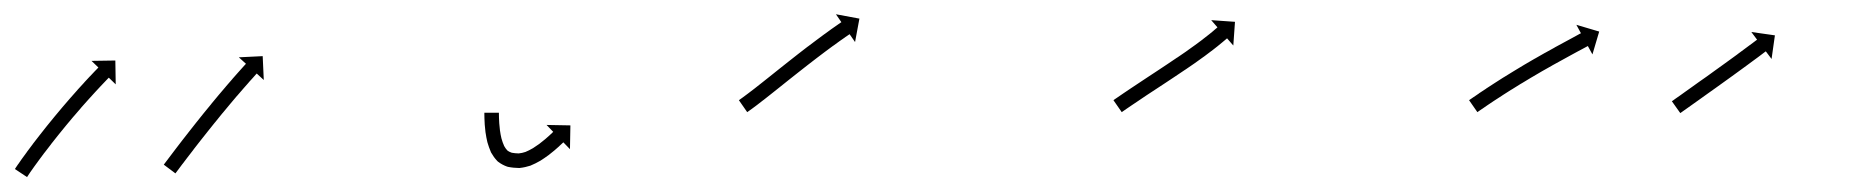

<svg xmlns="http://www.w3.org/2000/svg" viewBox="-38 -232 2572 264"><path d="M-16.4 -1.3C-16.8 -0.7 -17.1 -0.1 -17.5 0.4L-0.8 11.5C-0.5 10.9 -0.1 10.3 0.3 9.8L0.3 9.8L0.3 9.8C1.3 8.2 2.4 6.7 3.4 5.1C3.4 5.1 3.4 5.1 3.4 5.1C3.4 5.1 3.4 5.1 3.4 5.1C5.1 2.7 6.8 0.3 8.5 -2.1C8.5 -2.1 8.5 -2 8.5 -2C8.4 -2 8.4 -2 8.4 -2C10.6 -5.1 12.9 -8.2 15.1 -11.2L15.1 -11.2L15.1 -11.2C17.8 -14.8 20.4 -18.4 23.1 -22L23.1 -22L23.1 -21.9C26.1 -25.9 29.2 -29.9 32.3 -33.8L32.2 -33.8L32.2 -33.8C35.5 -38 38.8 -42.2 42.2 -46.4L42.2 -46.4L42.2 -46.4C45.6 -50.7 49.1 -54.9 52.6 -59.2L52.6 -59.2L52.6 -59.2C56.1 -63.4 59.7 -67.7 63.2 -71.9L63.2 -71.8L63.2 -71.8C66.7 -75.9 70.2 -80 73.7 -84L73.7 -84L73.6 -84C76.9 -87.7 80.3 -91.5 83.6 -95.2L83.6 -95.2L83.6 -95.2C86.6 -98.5 89.6 -101.8 92.6 -105.1L92.6 -105.1L92.6 -105.1C95.2 -107.9 97.7 -110.6 100.3 -113.4L100.3 -113.4L100.3 -113.4C102.3 -115.5 104.3 -117.6 106.3 -119.7L106.3 -119.7L106.3 -119.7C107.6 -121.1 108.9 -122.4 110.2 -123.8L110.2 -123.8L110.2 -123.8C110.7 -124.3 111.2 -124.7 111.6 -125.2L121.1 -116L120.6 -148.8L87.8 -148.3L97.3 -139.2C96.8 -138.7 96.3 -138.2 95.9 -137.7L95.9 -137.7L95.9 -137.7C94.5 -136.3 93.2 -135 91.9 -133.6L91.9 -133.6L91.9 -133.6C89.8 -131.4 87.8 -129.3 85.8 -127.1L85.7 -127.1L85.7 -127.1C83.1 -124.3 80.5 -121.5 77.9 -118.7L77.9 -118.6L77.9 -118.6C74.8 -115.3 71.7 -111.9 68.7 -108.6L68.7 -108.5L68.7 -108.5C65.3 -104.7 62 -101 58.6 -97.1L58.6 -97.1L58.6 -97.1C55 -93 51.5 -88.9 48 -84.8L48 -84.8L48 -84.8C44.4 -80.5 40.8 -76.2 37.2 -71.9L37.2 -71.9L37.2 -71.9C33.6 -67.6 30.1 -63.3 26.6 -58.9L26.6 -58.9L26.6 -58.9C23.2 -54.6 19.8 -50.4 16.5 -46.1L16.5 -46.1L16.5 -46.1C13.4 -42.1 10.3 -38.1 7.2 -34.1L7.2 -34L7.2 -34C4.4 -30.4 1.7 -26.7 -1 -23.1L-1 -23.1L-1 -23C-3.3 -19.9 -5.6 -16.8 -7.8 -13.7C-7.8 -13.7 -7.8 -13.6 -7.8 -13.6C-7.8 -13.6 -7.9 -13.6 -7.9 -13.6C-9.6 -11.2 -11.3 -8.7 -13 -6.2C-13 -6.2 -13 -6.2 -13 -6.2C-13 -6.2 -13.1 -6.2 -13.1 -6.2C-14.2 -4.6 -15.3 -3 -16.4 -1.3L-16.4 -1.3ZM188.4 -7.2C188 -6.7 187.6 -6.1 187.2 -5.6L203.2 6.4C203.6 5.9 204 5.3 204.4 4.8C205.5 3.3 206.6 1.8 207.8 0.3C209.5 -2 211.3 -4.3 213 -6.7L213 -6.7L213 -6.6C215.3 -9.7 217.6 -12.7 219.9 -15.7L219.9 -15.7L219.9 -15.7C222.6 -19.2 225.3 -22.8 228.1 -26.3L228.1 -26.3L228 -26.3C231.1 -30.2 234.2 -34.2 237.2 -38.1L237.2 -38.1L237.2 -38.1C240.5 -42.3 243.8 -46.5 247.2 -50.7L247.2 -50.7L247.1 -50.6C250.6 -55 254 -59.3 257.5 -63.6L257.5 -63.5L257.5 -63.5C260.9 -67.8 264.4 -72.1 267.9 -76.4L267.9 -76.3L267.9 -76.3C271.3 -80.4 274.7 -84.6 278.2 -88.7L278.1 -88.6L278.1 -88.6C281.4 -92.5 284.6 -96.3 287.8 -100.1L287.8 -100.1L287.8 -100C290.7 -103.4 293.6 -106.8 296.6 -110.2L296.6 -110.2L296.6 -110.2C299.1 -113 301.6 -115.9 304.1 -118.7L304.1 -118.7L304 -118.7C306 -120.9 307.9 -123.1 309.9 -125.2L309.9 -125.2L309.9 -125.2C311.1 -126.6 312.4 -128 313.6 -129.4L313.6 -129.4L313.6 -129.4C314.1 -129.9 314.5 -130.4 315 -130.9L324.7 -122L323.2 -154.8L290.4 -153.2L300.2 -144.3C299.7 -143.8 299.3 -143.3 298.8 -142.8L298.8 -142.8L298.8 -142.8C297.5 -141.4 296.3 -140 295 -138.6L295 -138.6L295 -138.6C293 -136.4 291.1 -134.2 289.1 -132L289.1 -132L289.1 -132C286.5 -129.1 284 -126.2 281.5 -123.4L281.5 -123.3L281.5 -123.3C278.5 -119.9 275.6 -116.5 272.6 -113.1L272.6 -113.1L272.6 -113C269.3 -109.2 266.1 -105.4 262.8 -101.5L262.8 -101.5L262.8 -101.5C259.4 -97.4 255.9 -93.2 252.5 -89.1L252.5 -89.1L252.5 -89C248.9 -84.7 245.4 -80.4 241.9 -76.1L241.9 -76.1L241.9 -76.1C238.4 -71.8 235 -67.5 231.5 -63.1L231.5 -63.1L231.5 -63.1C228.1 -58.9 224.8 -54.7 221.5 -50.4L221.5 -50.4L221.5 -50.4C218.4 -46.5 215.3 -42.5 212.2 -38.5L212.2 -38.5L212.2 -38.5C209.5 -35 206.7 -31.4 204 -27.8L204 -27.8L204 -27.8C201.7 -24.8 199.4 -21.8 197.1 -18.7L197.1 -18.7L197.1 -18.7C195.3 -16.4 193.6 -14.1 191.8 -11.7C190.7 -10.2 189.5 -8.7 188.4 -7.2Z M648 -75.1C648 -75.8 648 -76.4 648 -77L628 -77C628 -76.3 628 -75.7 628 -75C628 -75 628 -75 628 -75C628 -75 628 -75 628 -75C628 -73.2 628.1 -71.3 628.1 -69.5C628.1 -69.5 628.1 -69.4 628.1 -69.4C628.1 -69.4 628.1 -69.4 628.1 -69.4C628.2 -66.5 628.3 -63.7 628.5 -60.8C628.5 -60.8 628.5 -60.8 628.5 -60.7C628.5 -60.7 628.5 -60.7 628.5 -60.7C628.8 -57 629.2 -53.3 629.6 -49.7C629.6 -49.7 629.7 -49.6 629.7 -49.5C629.7 -49.5 629.7 -49.4 629.7 -49.4C630.3 -45.2 631.1 -40.9 632.1 -36.7C632.1 -36.7 632.1 -36.6 632.2 -36.5C632.2 -36.4 632.2 -36.3 632.2 -36.3C633.5 -31.8 635.1 -27.3 636.9 -23.1C636.9 -23.1 637 -22.8 637.1 -22.6C637.2 -22.4 637.3 -22.2 637.3 -22.2C639.7 -18 642.4 -14.1 645.7 -10.7C645.7 -10.6 646 -10.4 646.3 -10.1C646.6 -9.9 646.9 -9.6 646.9 -9.6C650.7 -6.7 655 -4.4 659.6 -2.8C659.6 -2.8 659.9 -2.8 660.2 -2.7C660.5 -2.6 660.9 -2.5 660.9 -2.5C665.8 -1.5 670.8 -1.1 675.8 -1C675.8 -1 676.1 -1 676.4 -1C676.7 -1.1 677 -1.1 677 -1.1C681.8 -1.6 686.6 -2.7 691.2 -4.2C691.2 -4.2 691.4 -4.3 691.5 -4.3C691.7 -4.4 691.9 -4.5 691.9 -4.5C696.3 -6.3 700.5 -8.4 704.6 -10.8C704.6 -10.8 704.7 -10.8 704.8 -10.9C704.9 -10.9 705 -11 705 -11C708.6 -13.3 712.2 -15.7 715.7 -18.3C715.7 -18.3 715.7 -18.3 715.8 -18.3C715.8 -18.4 715.9 -18.4 715.9 -18.4C718.8 -20.7 721.7 -23 724.5 -25.3C724.5 -25.3 724.6 -25.4 724.6 -25.4C724.6 -25.4 724.6 -25.4 724.6 -25.4C726.8 -27.3 728.9 -29.2 731.1 -31.1C731.1 -31.1 731.1 -31.1 731.1 -31.1C731.1 -31.2 731.1 -31.2 731.1 -31.2C732.5 -32.4 733.8 -33.7 735.2 -35L735.2 -35L735.2 -35C735.7 -35.4 736.1 -35.9 736.6 -36.3L745.7 -26.9L746.3 -59.6L713.5 -60.2L722.7 -50.7C722.2 -50.3 721.8 -49.8 721.3 -49.4L721.3 -49.4L721.3 -49.4C720.1 -48.2 718.8 -47 717.5 -45.8C717.5 -45.8 717.5 -45.9 717.6 -45.9C717.6 -45.9 717.6 -45.9 717.6 -45.9C715.6 -44.1 713.6 -42.3 711.6 -40.6C711.6 -40.6 711.6 -40.6 711.6 -40.6C711.7 -40.6 711.7 -40.7 711.7 -40.7C709.1 -38.5 706.4 -36.3 703.7 -34.3C703.7 -34.3 703.8 -34.3 703.8 -34.3C703.9 -34.4 703.9 -34.4 703.9 -34.4C700.8 -32.2 697.6 -30 694.3 -27.9C694.3 -27.9 694.4 -28 694.5 -28C694.6 -28.1 694.7 -28.2 694.7 -28.2C691.3 -26.2 687.8 -24.4 684.1 -22.9C684.1 -22.9 684.3 -23 684.5 -23C684.7 -23.1 684.9 -23.2 684.9 -23.2C681.6 -22.1 678.3 -21.3 674.9 -21C674.9 -21 675.2 -21 675.5 -21C675.8 -21 676.1 -21 676.1 -21C672.3 -21.1 668.5 -21.4 664.8 -22.1C664.8 -22.1 665.1 -22 665.4 -21.9C665.8 -21.8 666.1 -21.8 666.1 -21.8C663.6 -22.6 661.2 -23.8 659.1 -25.5C659 -25.5 659.3 -25.2 659.6 -24.9C659.9 -24.7 660.2 -24.4 660.2 -24.4C658.1 -26.6 656.3 -29.2 654.8 -31.9C654.8 -31.9 654.9 -31.7 655.1 -31.5C655.2 -31.3 655.3 -31.1 655.3 -31.1C653.7 -34.5 652.5 -38.1 651.5 -41.7C651.5 -41.7 651.5 -41.6 651.5 -41.5C651.6 -41.3 651.6 -41.2 651.6 -41.2C650.7 -44.9 650 -48.7 649.5 -52.4C649.5 -52.4 649.5 -52.3 649.5 -52.3C649.5 -52.2 649.5 -52.1 649.5 -52.1C649.1 -55.5 648.7 -58.8 648.5 -62.2C648.5 -62.2 648.5 -62.2 648.5 -62.1C648.5 -62.1 648.5 -62 648.5 -62C648.3 -64.7 648.2 -67.4 648.1 -70.1C648.1 -70.1 648.1 -70 648.1 -70C648.1 -70 648.1 -70 648.1 -70C648.1 -71.7 648 -73.4 648 -75.2C648 -75.2 648 -75.2 648 -75.2C648 -75.2 648 -75.1 648 -75.1Z M979.5 -95.3C979 -95 978.5 -94.6 978 -94.2L989.4 -77.8C990 -78.2 990.5 -78.6 991 -78.9L991.1 -79L991.1 -79C992.6 -80 994.1 -81.1 995.6 -82.2C995.6 -82.2 995.6 -82.2 995.6 -82.2C995.6 -82.2 995.6 -82.2 995.6 -82.2C997.9 -83.9 1000.3 -85.7 1002.6 -87.4C1002.6 -87.4 1002.6 -87.4 1002.6 -87.4C1002.6 -87.4 1002.6 -87.4 1002.6 -87.4C1005.6 -89.7 1008.6 -92 1011.5 -94.3L1011.6 -94.3L1011.6 -94.3C1015.1 -97.1 1018.6 -99.8 1022.1 -102.6L1022.1 -102.6L1022.1 -102.6C1026 -105.7 1029.9 -108.8 1033.8 -111.9C1037.9 -115.2 1042.1 -118.5 1046.3 -121.9C1050.6 -125.3 1054.9 -128.7 1059.2 -132.1L1059.2 -132.1L1059.2 -132.1C1063.5 -135.5 1067.9 -138.9 1072.2 -142.3L1072.2 -142.3L1072.2 -142.3C1076.4 -145.6 1080.7 -148.8 1084.9 -152.1L1084.9 -152.1L1084.9 -152.1C1088.9 -155.1 1092.8 -158.1 1096.8 -161.1L1096.8 -161.1L1096.8 -161.1C1100.4 -163.8 1104 -166.4 1107.6 -169.1L1107.6 -169L1107.6 -169C1110.7 -171.3 1113.7 -173.5 1116.8 -175.7L1116.8 -175.7L1116.8 -175.7C1119.2 -177.4 1121.6 -179 1124 -180.7L1124 -180.7L1123.9 -180.7C1125.5 -181.8 1127 -182.9 1128.6 -183.9L1128.6 -183.9L1128.6 -183.9C1129.1 -184.3 1129.7 -184.7 1130.2 -185L1137.7 -174.2L1143.7 -206.4L1111.4 -212.4L1118.9 -201.5C1118.3 -201.1 1117.8 -200.8 1117.2 -200.4L1117.2 -200.4L1117.2 -200.4C1115.6 -199.3 1114.1 -198.2 1112.5 -197.1L1112.5 -197.1L1112.5 -197.1C1110.1 -195.4 1107.6 -193.7 1105.2 -192L1105.2 -192L1105.2 -192C1102.1 -189.7 1099 -187.5 1095.9 -185.2L1095.8 -185.2L1095.8 -185.2C1092.2 -182.5 1088.5 -179.8 1084.9 -177.1L1084.9 -177.1L1084.9 -177.1C1080.8 -174.1 1076.8 -171 1072.8 -168L1072.8 -168L1072.7 -168C1068.5 -164.7 1064.2 -161.4 1059.9 -158.1L1059.9 -158.1L1059.9 -158.1C1055.5 -154.7 1051.2 -151.3 1046.8 -147.8L1046.8 -147.8L1046.8 -147.8C1042.5 -144.4 1038.1 -141 1033.8 -137.5C1029.6 -134.2 1025.5 -130.9 1021.3 -127.5C1017.4 -124.4 1013.5 -121.3 1009.7 -118.3L1009.7 -118.3L1009.7 -118.3C1006.2 -115.5 1002.7 -112.8 999.3 -110.1L999.3 -110.1L999.3 -110.1C996.4 -107.8 993.4 -105.6 990.5 -103.4C990.5 -103.4 990.5 -103.4 990.5 -103.4C990.5 -103.4 990.5 -103.4 990.5 -103.4C988.3 -101.7 986 -100 983.8 -98.4C983.8 -98.4 983.8 -98.4 983.8 -98.4C983.8 -98.4 983.8 -98.4 983.8 -98.4C982.4 -97.4 981 -96.3 979.5 -95.3L979.5 -95.3Z M1494.6 -95.4C1494.1 -95 1493.5 -94.6 1493 -94.2L1504.4 -77.8C1505 -78.2 1505.5 -78.6 1506.1 -79C1507.6 -80 1509.1 -81.1 1510.7 -82.2L1510.7 -82.2L1510.7 -82.2C1513.1 -83.8 1515.5 -85.5 1517.9 -87.1L1517.9 -87.1L1517.9 -87.1C1521 -89.2 1524.1 -91.3 1527.3 -93.4L1527.3 -93.4L1527.3 -93.4C1531 -95.9 1534.7 -98.4 1538.4 -100.9L1538.4 -100.9L1538.4 -100.9C1542.6 -103.6 1546.7 -106.4 1550.9 -109.1C1555.3 -112.1 1559.8 -115 1564.3 -117.9C1568.9 -120.9 1573.4 -124 1578 -127L1578 -127L1578 -127C1582.6 -130 1587.2 -133.1 1591.7 -136.2L1591.7 -136.2L1591.8 -136.2C1596.1 -139.2 1600.5 -142.2 1604.9 -145.2C1604.9 -145.2 1604.9 -145.2 1604.9 -145.2C1604.9 -145.2 1604.9 -145.2 1604.9 -145.2C1609 -148.1 1613 -151 1617 -153.9C1617 -153.9 1617 -153.9 1617.1 -153.9C1617.1 -153.9 1617.1 -153.9 1617.1 -153.9C1620.7 -156.5 1624.2 -159.2 1627.7 -161.9C1627.7 -161.9 1627.8 -161.9 1627.8 -161.9C1627.8 -161.9 1627.8 -161.9 1627.8 -161.9C1630.8 -164.2 1633.7 -166.5 1636.6 -168.8C1636.6 -168.8 1636.7 -168.8 1636.7 -168.9C1636.7 -168.9 1636.7 -168.9 1636.7 -168.9C1638.9 -170.7 1641.2 -172.5 1643.4 -174.4C1643.4 -174.4 1643.4 -174.4 1643.4 -174.4C1643.4 -174.4 1643.4 -174.4 1643.4 -174.4C1644.8 -175.6 1646.3 -176.8 1647.7 -178L1647.7 -178L1647.7 -178C1648.2 -178.4 1648.7 -178.9 1649.2 -179.3L1657.8 -169.4L1660.1 -202L1627.4 -204.3L1636 -194.4C1635.6 -194 1635.1 -193.6 1634.6 -193.1L1634.6 -193.2L1634.6 -193.2C1633.3 -192 1631.9 -190.8 1630.5 -189.7C1630.5 -189.7 1630.6 -189.7 1630.6 -189.7C1630.6 -189.7 1630.6 -189.7 1630.6 -189.7C1628.4 -187.9 1626.3 -186.2 1624.1 -184.4C1624.1 -184.4 1624.1 -184.4 1624.2 -184.5C1624.2 -184.5 1624.2 -184.5 1624.2 -184.5C1621.3 -182.2 1618.5 -180 1615.6 -177.8C1615.6 -177.8 1615.6 -177.8 1615.6 -177.8C1615.6 -177.8 1615.7 -177.8 1615.7 -177.8C1612.2 -175.2 1608.7 -172.6 1605.2 -170C1605.2 -170 1605.3 -170.1 1605.3 -170.1C1605.3 -170.1 1605.3 -170.1 1605.3 -170.1C1601.4 -167.2 1597.4 -164.4 1593.4 -161.6C1593.4 -161.6 1593.4 -161.6 1593.4 -161.6C1593.5 -161.6 1593.5 -161.6 1593.5 -161.6C1589.2 -158.6 1584.8 -155.7 1580.5 -152.7L1580.5 -152.7L1580.5 -152.8C1576 -149.7 1571.5 -146.7 1567 -143.7L1567 -143.7L1567 -143.7C1562.4 -140.6 1557.8 -137.6 1553.3 -134.6C1548.8 -131.7 1544.4 -128.8 1539.9 -125.8C1535.7 -123.1 1531.5 -120.3 1527.4 -117.5L1527.4 -117.5L1527.4 -117.5C1523.6 -115 1519.9 -112.5 1516.1 -110L1516.1 -110L1516.1 -110C1513 -107.9 1509.8 -105.8 1506.6 -103.6L1506.6 -103.6L1506.6 -103.6C1504.2 -102 1501.8 -100.3 1499.3 -98.6L1499.3 -98.6L1499.3 -98.6C1497.8 -97.5 1496.2 -96.5 1494.6 -95.4Z M1983.6 -95.4C1983.1 -95 1982.5 -94.6 1982 -94.2L1993.4 -77.8C1994 -78.2 1994.5 -78.6 1995.1 -79L1995.1 -79L1995.1 -79C1996.6 -80 1998.1 -81.1 1999.7 -82.2L1999.7 -82.2L1999.7 -82.1C2002.1 -83.8 2004.5 -85.4 2006.9 -87.1L2006.9 -87.1L2006.9 -87.1C2010 -89.2 2013.2 -91.3 2016.3 -93.4L2016.3 -93.4L2016.3 -93.4C2020.1 -95.8 2023.8 -98.3 2027.6 -100.7L2027.5 -100.7L2027.5 -100.7C2031.7 -103.4 2036 -106.1 2040.2 -108.8L2040.2 -108.7L2040.2 -108.7C2044.7 -111.6 2049.2 -114.4 2053.8 -117.2L2053.8 -117.2L2053.8 -117.1C2058.5 -120 2063.2 -122.8 2068 -125.7L2068 -125.6L2067.9 -125.6C2072.7 -128.4 2077.5 -131.2 2082.2 -134L2082.2 -134L2082.2 -134C2086.9 -136.6 2091.5 -139.2 2096.2 -141.9L2096.1 -141.9L2096.1 -141.9C2100.5 -144.3 2104.9 -146.7 2109.2 -149.1L2109.2 -149.1L2109.2 -149.1C2113.1 -151.3 2117.1 -153.4 2121 -155.6L2121 -155.6L2121 -155.6C2124.3 -157.4 2127.6 -159.2 2130.9 -161C2133.5 -162.3 2136 -163.7 2138.6 -165.1C2140.3 -166 2141.9 -166.9 2143.6 -167.8C2144.1 -168.1 2144.7 -168.4 2145.3 -168.7L2151.6 -157.2L2160.9 -188.6L2129.5 -197.9L2135.8 -186.3C2135.2 -186 2134.6 -185.7 2134 -185.4C2132.4 -184.5 2130.7 -183.6 2129.1 -182.7C2126.5 -181.3 2124 -179.9 2121.4 -178.5C2118.1 -176.7 2114.8 -174.9 2111.4 -173.1L2111.4 -173.1L2111.4 -173.1C2107.5 -171 2103.5 -168.8 2099.6 -166.7L2099.6 -166.6L2099.6 -166.6C2095.2 -164.2 2090.8 -161.8 2086.4 -159.3L2086.4 -159.3L2086.3 -159.3C2081.6 -156.7 2077 -154 2072.3 -151.3L2072.3 -151.3L2072.2 -151.3C2067.4 -148.5 2062.6 -145.7 2057.8 -142.9L2057.8 -142.9L2057.8 -142.9C2053 -140 2048.2 -137.1 2043.4 -134.2L2043.4 -134.2L2043.4 -134.2C2038.8 -131.4 2034.2 -128.6 2029.6 -125.7L2029.5 -125.7L2029.5 -125.7C2025.3 -123 2021 -120.3 2016.7 -117.5L2016.7 -117.5L2016.7 -117.5C2012.9 -115 2009.1 -112.6 2005.3 -110.1L2005.3 -110.1L2005.3 -110C2002.1 -107.9 1998.9 -105.8 1995.7 -103.7L1995.7 -103.6L1995.7 -103.6C1993.2 -102 1990.8 -100.3 1988.4 -98.6L1988.4 -98.6L1988.3 -98.6C1986.8 -97.6 1985.2 -96.5 1983.7 -95.4L1983.6 -95.4Z M2262.2 -93.7C2261.7 -93.4 2261.3 -93.1 2260.8 -92.8L2272.4 -76.5C2272.9 -76.8 2273.3 -77.1 2273.7 -77.4C2275 -78.3 2276.3 -79.2 2277.5 -80.1C2279.4 -81.5 2281.4 -82.9 2283.3 -84.2C2285.9 -86 2288.4 -87.8 2290.9 -89.6C2293.9 -91.7 2296.9 -93.8 2299.9 -96C2303.2 -98.3 2306.5 -100.7 2309.8 -103.1C2313.4 -105.6 2317 -108.1 2320.5 -110.7C2324.2 -113.3 2327.8 -115.9 2331.5 -118.6C2335.2 -121.2 2338.8 -123.8 2342.5 -126.5L2342.5 -126.5L2342.5 -126.5C2346 -129 2349.6 -131.6 2353.1 -134.2L2353.1 -134.2L2353.1 -134.2C2356.4 -136.6 2359.7 -139 2363 -141.4L2363 -141.4L2363 -141.4C2365.9 -143.6 2368.9 -145.7 2371.8 -147.9L2371.8 -147.9L2371.8 -147.9C2374.3 -149.8 2376.8 -151.6 2379.3 -153.4C2381.2 -154.9 2383.1 -156.3 2385 -157.7C2386.2 -158.6 2387.5 -159.6 2388.7 -160.5C2389.1 -160.8 2389.6 -161.1 2390 -161.4L2397.9 -150.9L2402.5 -183.4L2370.1 -188L2378 -177.4C2377.6 -177.1 2377.1 -176.8 2376.7 -176.5C2375.5 -175.6 2374.3 -174.6 2373 -173.7C2371.1 -172.3 2369.2 -170.9 2367.3 -169.5C2364.9 -167.7 2362.4 -165.8 2359.9 -164L2359.9 -164L2359.9 -164C2357 -161.8 2354.1 -159.7 2351.1 -157.5L2351.1 -157.5L2351.2 -157.5C2347.9 -155.1 2344.6 -152.7 2341.3 -150.3L2341.3 -150.3L2341.3 -150.3C2337.8 -147.8 2334.3 -145.2 2330.8 -142.7L2330.8 -142.7L2330.8 -142.7C2327.1 -140.1 2323.5 -137.4 2319.8 -134.8C2316.2 -132.2 2312.5 -129.6 2308.9 -126.9C2305.3 -124.4 2301.8 -121.9 2298.2 -119.4C2294.9 -117 2291.6 -114.6 2288.3 -112.3C2285.3 -110.1 2282.3 -108 2279.3 -105.9C2276.8 -104.1 2274.3 -102.3 2271.8 -100.5C2269.8 -99.2 2267.9 -97.8 2265.9 -96.4C2264.7 -95.5 2263.4 -94.6 2262.2 -93.7Z"/></svg>

Font: FRB American Cursive Just Arrows Medium
Style: Italic
Weight: 500
Italic angle: -25°
Version: Version 2.0;Modular Font Editor K font №1